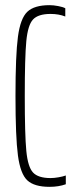

<svg xmlns="http://www.w3.org/2000/svg" viewBox="-20 -716 290 744"><path d="M40 -344Q40 -502 49.5 -573.5Q59 -645 86 -670.5Q113 -696 172 -696Q187 -696 205.5 -692.5Q224 -689 233 -684V-652Q208 -662 176 -662Q128 -662 108 -640.5Q88 -619 82 -557Q76 -495 76 -344Q76 -193 82 -131Q88 -69 108 -47.5Q128 -26 176 -26Q190 -26 207 -29Q224 -32 235 -36V-2Q207 8 172 8Q113 8 86 -17Q59 -42 49.5 -113.5Q40 -185 40 -344Z"/></svg>

Font: Saira Ultra Condensed Thin
Style: Regular
Weight: 100
Width: 1
Designer: Hector Gatti with collaboration of the Omnibus-Type team
Foundry: Omnibus-Type
Version: Version 1.001; ttfautohint (v1.8)